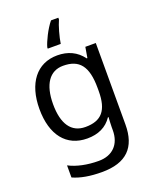

<svg xmlns="http://www.w3.org/2000/svg" viewBox="-179 -866 973 1207"><g transform="rotate(-20 307.5 -263.0)"><path d="M363 -754V-766H314C278 -722 244 -651 234 -615V-606H321C327 -649 347 -720 363 -754ZM275 -546C137 -546 55 -438 55 -267C55 -92 137 10 276 10C349 10 405 -16 442 -71H446C445 -59 443 -21 443 -5V16C443 110 387 167 295 167C218 167 148 152 97 125V206C148 229 212 240 290 240C454 240 530 162 530 9V-536H460L448 -465H443C403 -520 345 -546 275 -546ZM287 -472C395 -472 444 -413 444 -267V-246C444 -117 397 -62 289 -62C195 -62 146 -134 146 -266C146 -398 197 -472 287 -472Z"/></g></svg>

Font: Noto Sans Cuneiform
Style: Regular
Weight: 400
Designer: Monotype Design Team
Foundry: Monotype Imaging Inc.
Version: Version 2.001